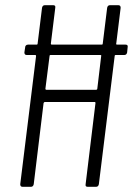

<svg xmlns="http://www.w3.org/2000/svg" viewBox="-20 -720 512 740"><path d="M472 -538 470 -518Q468 -508 459 -508H426Q422 -508 422 -504L361 -10Q359 0 350 0H318Q308 0 310 -10L348 -323Q348 -327 345 -327H153Q150 -327 148 -323L110 -10Q108 0 99 0H67Q58 0 58 -10L119 -504Q119 -508 116 -508H83Q74 -508 74 -518L77 -538Q77 -542 80 -545Q83 -548 88 -548H121Q125 -548 125 -552L142 -690Q144 -700 153 -700H185Q195 -700 193 -690L176 -552Q176 -548 180 -548H372Q376 -548 376 -552L393 -690Q395 -700 404 -700H436Q445 -700 445 -690L428 -552Q427 -551 428 -549.5Q429 -548 431 -548H464Q474 -548 472 -538ZM355 -378 370 -504Q371 -505 370 -506.5Q369 -508 367 -508H175Q171 -508 171 -504L155 -378Q155 -376 156 -375Q157 -374 158 -374H351Q352 -374 353.5 -375Q355 -376 355 -378Z"/></svg>

Font: Barlow Condensed Light
Style: Italic
Weight: 300
Width: 3
Italic angle: -7°
Designer: Jeremy Tribby
Foundry: Tribby Type
Version: Version 1.408